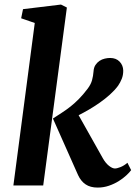

<svg xmlns="http://www.w3.org/2000/svg" viewBox="-20 -826 604 855"><path d="M134.8 -723.6 74.2 -744.6 82.5 -785.2 251.5 -805.7 277.8 -792.5 172.4 0H39.6ZM215.8 -297.9 217.8 -298.3H215.8Q236.8 -312 256.1 -324.5Q275.4 -336.9 294.2 -351.8Q313 -366.7 331.5 -385.5Q350.1 -404.3 370.1 -430.7Q384.8 -450.2 389.9 -469Q395 -487.8 396.5 -507.8Q397.5 -524.9 405 -536.4Q412.6 -547.9 423.1 -554.9Q433.6 -562 446.3 -564.9Q459 -567.9 470.2 -567.9Q497.1 -567.9 512.7 -551.5Q528.3 -535.2 528.8 -511.7Q528.8 -491.2 522.2 -474.9Q515.6 -458.5 505.9 -444.3Q490.7 -423.8 469.5 -404.8Q448.2 -385.7 424.3 -368.9Q400.4 -352.1 376 -337.9Q351.6 -323.7 330.1 -313L438 -121.1Q450.2 -99.6 465.3 -87.6Q480.5 -75.7 491.7 -75.7Q501 -75.7 516.8 -82Q532.7 -88.4 547.4 -101.1L564 -68.4Q557.1 -58.6 542.7 -45.2Q528.3 -31.7 508.8 -19.5Q489.3 -7.3 465.3 1Q441.4 9.3 415 9.3Q382.3 9.3 361.3 -4.9Q340.3 -19 327.6 -46.4Z"/></svg>

Font: Merriweather Bold
Style: Italic
Weight: 700
Italic angle: -7°
Designer: Eben Sorkin ( eben@eyebytes.com )
Foundry: Eben Sorkin ( eben@eyebytes.com )
Version: Version 1.5; ttfautohint (v0.97) -l 13 -r 13 -G 200 -x 24 -f